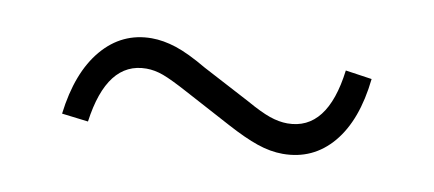

<svg xmlns="http://www.w3.org/2000/svg" viewBox="-31 -526 662 293"><g transform="rotate(10 300.0 -379.5)"><path d="M113 -307 72 -312Q80 -377 110.5 -413Q141 -449 187 -449Q205 -449 225 -442.5Q245 -436 274 -419L348 -380Q371 -367 385.5 -362Q400 -357 413 -357Q475 -357 487 -452L528 -446Q521 -381 491 -345.5Q461 -310 414 -310Q395 -310 374.5 -317Q354 -324 326 -339L253 -378Q227 -392 213.5 -397Q200 -402 187 -402Q126 -402 113 -307Z"/></g></svg>

Font: Red Hat Mono
Style: Regular
Weight: 300
Monospace: yes
Designer: Pentagram, MCKL
Foundry: Pentagram, MCKL
Version: Version 1.023